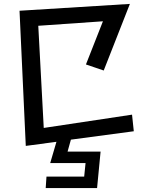

<svg xmlns="http://www.w3.org/2000/svg" viewBox="-20 -731 731 983"><path d="M218 173H411L418 104H237L269 -5L112 16L80 -676L645 -711L511 -370L420 -401L507 -622L176 -599L204 -76L656 -144L665 -59L343 -16L326 45H495L477 232H214Z"/></svg>

Font: Stick
Style: Regular
Weight: 400
Designer: Fontworks Inc.
Foundry: Fontworks Inc.
Version: Version 1.100